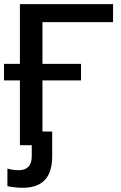

<svg xmlns="http://www.w3.org/2000/svg" viewBox="-20 -708 590 936"><path d="M134.8 0H77.1V-315.9H-0.5V-396.5H77.1V-688H531.2V-600.1H187V-396.5H375V-315.9H187V-66.9H234.4V54.7Q234.4 131.3 198.5 169.4Q162.6 207.5 90.3 207.5Q73.2 207.5 53 205.3Q32.7 203.1 16.1 199.7V113.8Q42 121.6 71.8 121.6Q134.8 121.6 134.8 53.2Z"/></svg>

Font: Arimo Medium
Style: Regular
Weight: 500
Designer: Steve Matteson
Foundry: Monotype Imaging Inc.
Version: Version 1.33